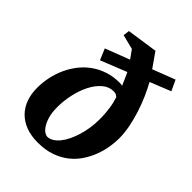

<svg xmlns="http://www.w3.org/2000/svg" viewBox="-214 -852 975 975"><g transform="rotate(45 273.5 -364.0)"><path d="M370.1 -292Q370.1 -315.4 368.7 -334.7Q367.2 -354 364.7 -370.8Q362.3 -387.7 358.6 -402.8Q355 -418 350.1 -433.1Q344.7 -437.5 338.4 -441.2Q332 -444.8 320.8 -444.8Q286.1 -444.8 258.8 -420.9Q231.4 -397 212.6 -359.4Q193.8 -321.8 183.8 -275.9Q173.8 -230 173.8 -186Q173.8 -145.5 182.1 -118.2Q190.4 -90.8 201.7 -74Q212.9 -57.1 224.6 -50Q236.3 -43 243.2 -43Q260.7 -43 276.9 -53Q293 -63 307.1 -80.3Q321.3 -97.7 332.8 -121.6Q344.2 -145.5 352.5 -173.1Q360.8 -200.7 365.5 -231.2Q370.1 -261.7 370.1 -292ZM415 -606.9Q432.1 -576.2 449 -538.1Q465.8 -500 479 -459Q492.2 -418 500.5 -376Q508.8 -334 508.8 -294.9Q508.8 -266.6 503.4 -232.9Q498 -199.2 485.4 -165Q472.7 -130.9 451.7 -98.9Q430.7 -66.9 399.9 -42.2Q369.1 -17.6 327.4 -2.7Q285.6 12.2 231 12.2Q181.6 12.2 144.5 -2.2Q107.4 -16.6 82.5 -42.2Q57.6 -67.9 44.9 -103.5Q32.2 -139.2 32.2 -182.1Q32.2 -221.7 40.5 -260.3Q48.8 -298.8 64.9 -333.7Q81.1 -368.7 104.7 -398.7Q128.4 -428.7 159.2 -450.4Q189.9 -472.2 227.8 -484.6Q265.6 -497.1 310.1 -497.1Q314.5 -497.1 319.6 -496.6Q324.7 -496.1 330.1 -495.1Q322.3 -513.2 314.2 -531.2Q306.2 -549.3 299.8 -563L159.2 -506.8L133.8 -566.9L265.1 -617.2L232.9 -662.1L153.8 -682.1L158.2 -715.8L324.2 -740.2L378.9 -662.1L500 -709L526.9 -651.9Z"/></g></svg>

Font: Charis SIL
Style: Bold Italic
Weight: 700
Italic angle: -11°
Foundry: SIL International
Version: Version 4.112